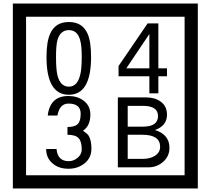

<svg xmlns="http://www.w3.org/2000/svg" viewBox="-20 -980 1195 1090"><path d="M1103 90H53V-960H1103ZM1028 15V-885H128V15ZM497 -656Q497 -442 371 -442Q244 -442 244 -656Q244 -744 265 -789Q294 -855 371 -855Q448 -855 477 -789Q497 -745 497 -656ZM444 -656Q444 -723 435 -752Q420 -809 371 -809Q322 -809 306 -752Q298 -723 298 -656Q298 -587 306 -553Q322 -488 371 -488Q419 -488 435 -554Q444 -587 444 -656ZM928 -547H879V-450H828V-547H653V-605L818 -847H879V-592H928ZM828 -592V-787L697 -592ZM499 -136Q499 -84 460.5 -53Q422 -22 369 -22Q314 -22 280 -51Q242 -82 242 -134H301Q307 -65 370 -65Q398 -65 421 -84.5Q444 -104 444 -132Q444 -177 426 -196Q408 -215 363 -215V-259Q405 -259 421.5 -276Q438 -293 438 -334Q438 -392 369 -392Q318 -392 306 -324H251Q264 -435 368 -435Q419 -435 454 -409Q493 -380 493 -330Q493 -265 451 -238Q475 -222 483 -210Q499 -185 499 -136ZM942 -141Q942 -93 906.5 -61.5Q871 -30 823 -30H649V-427H808Q859 -427 891 -404Q928 -378 928 -329Q928 -266 860 -242Q942 -216 942 -141ZM877 -321Q877 -379 792 -379H705V-261H791Q877 -261 877 -321ZM889 -147Q889 -215 788 -215H705V-78H791Q828 -78 855 -93Q889 -112 889 -147Z"/></svg>

Font: Unicode BMP Fallback SIL
Style: Regular
Weight: 400
Foundry: NRSI, SIL International
Version: Version 5.1 Based on Unicode 5.1